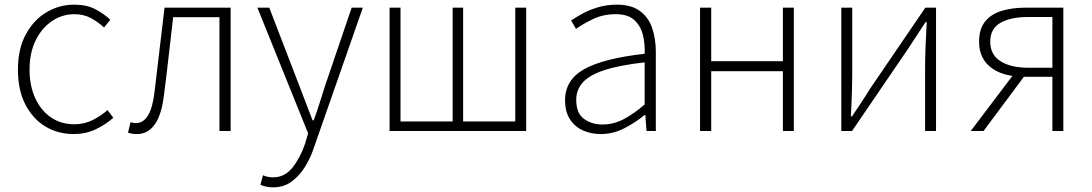

<svg xmlns="http://www.w3.org/2000/svg" viewBox="-20 -563 4691 825"><path d="M297 13Q229 13 175 -19.5Q121 -52 89 -114Q57 -176 57 -264Q57 -353 91 -415.5Q125 -478 180 -510.5Q235 -543 299 -543Q353 -543 390.5 -523Q428 -503 454 -478L427 -445Q401 -469 370 -485.5Q339 -502 300 -502Q246 -502 202 -471.5Q158 -441 132.5 -388Q107 -335 107 -264Q107 -194 131.5 -141Q156 -88 199 -58.5Q242 -29 300 -29Q342 -29 378 -47Q414 -65 442 -90L467 -57Q433 -27 390.5 -7Q348 13 297 13Z M569 13Q556 13 547.5 11.5Q539 10 530 7L541 -38Q546 -37 551 -35.5Q556 -34 563 -34Q596 -34 616 -67Q636 -100 644 -168Q655 -259 665.5 -349.5Q676 -440 687 -530H971V0H923V-489H724Q714 -406 705 -324Q696 -242 685 -158Q675 -71 645.5 -29Q616 13 569 13Z M1153 242Q1138 242 1124 239Q1110 236 1099 231L1110 190Q1118 194 1129.5 196.5Q1141 199 1153 199Q1203 199 1236 158Q1269 117 1290 57L1304 10L1086 -530H1137L1266 -195Q1279 -161 1294 -121.5Q1309 -82 1323 -46H1328Q1341 -81 1353.5 -121Q1366 -161 1377 -195L1491 -530H1539L1330 68Q1316 112 1292 151.5Q1268 191 1234 216.5Q1200 242 1153 242Z M1654 0V-530H1701V-41H1925V-530H1970V-41H2194V-530H2241V0Z M2562 13Q2520 13 2485 -2.5Q2450 -18 2429 -50.5Q2408 -83 2408 -132Q2408 -220 2490.5 -266Q2573 -312 2750 -332Q2752 -374 2742.5 -412.5Q2733 -451 2706 -476.5Q2679 -502 2626 -502Q2571 -502 2527 -480.5Q2483 -459 2455 -439L2434 -475Q2453 -488 2482 -504Q2511 -520 2549 -531.5Q2587 -543 2630 -543Q2693 -543 2730 -515.5Q2767 -488 2782.5 -442Q2798 -396 2798 -340V0H2758L2753 -69H2750Q2710 -36 2662 -11.5Q2614 13 2562 13ZM2569 -28Q2615 -28 2658 -50Q2701 -72 2750 -114V-295Q2641 -283 2576.5 -261.5Q2512 -240 2484 -208.5Q2456 -177 2456 -134Q2456 -76 2489.5 -52Q2523 -28 2569 -28Z M2988 0V-530H3036V-300H3344V-530H3391V0H3344V-257H3036V0Z M3595 0V-530H3642V-263Q3642 -220 3640.5 -168Q3639 -116 3636 -63H3641Q3658 -88 3679.5 -120.5Q3701 -153 3716 -178L3956 -530H4002V0H3955V-267Q3955 -311 3957 -363Q3959 -415 3962 -468H3957Q3941 -443 3919 -410Q3897 -377 3881 -352L3641 0Z M4502 0V-233H4380Q4341 -233 4306 -241.5Q4271 -250 4244 -268.5Q4217 -287 4202 -315.5Q4187 -344 4187 -384Q4187 -438 4212.5 -470Q4238 -502 4283 -516Q4328 -530 4385 -530H4549V0ZM4398 -272H4502V-490H4398Q4323 -490 4279 -465Q4235 -440 4235 -384Q4235 -328 4279 -300Q4323 -272 4398 -272ZM4151 0 4344 -255 4384 -239 4206 0Z"/></svg>

Font: Noto Sans SC ExtraLight
Style: Regular
Weight: 250
Designer: Ryoko NISHIZUKA 西塚涼子 (kana, bopomofo & ideographs); Paul D. Hunt (Latin, Greek & Cyrillic); Sandoll Communications 산돌커뮤니
Foundry: Adobe
Version: Version 2.004-H2;hotconv 1.0.118;makeotfexe 2.5.65603